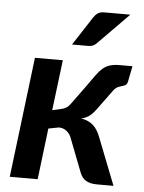

<svg xmlns="http://www.w3.org/2000/svg" viewBox="-53 -773 611 816"><g transform="rotate(5 253.0 -365.5)"><path d="M19.5 0ZM310.5 -413 253 -334C249.3 -329 245.9 -324.9 242.8 -321.8C239.6 -318.6 236.2 -315.9 232.5 -313.8C228.8 -311.6 224.7 -309.8 220 -308.2C215.3 -306.8 209.8 -305.3 203.5 -304L174.5 -297.5L201 -513H82L19.5 0H138.5L165 -218.5L209.5 -227C221.8 -227 232.9 -223.1 242.8 -215.2C252.6 -207.4 259.5 -197.3 263.5 -185L319.5 -40.5C322.5 -33.8 326 -28 330 -23C334 -18 338.8 -13.8 344.5 -10.5C350.2 -7.2 356.8 -4.6 364.2 -2.8C371.8 -0.9 380.8 0 391.5 0H462L382.5 -202.5C374.5 -223.5 364.2 -239.6 351.5 -250.8C338.8 -261.9 322 -269.5 301 -273.5C315.7 -276.8 327.8 -282.5 337.5 -290.5C347.2 -298.5 357 -309.7 367 -324L423.5 -401C430.2 -410.3 436.8 -416.4 443.5 -419.2C450.2 -422.1 456.3 -424.2 462 -425.8C467.7 -427.2 472.6 -429.4 476.8 -432.2C480.9 -435.1 483.8 -441 485.5 -450L498 -513.5H446.5C428.5 -513.5 413.8 -511.8 402.2 -508.2C390.8 -504.8 380.4 -499 371.2 -491C362.1 -483 352.9 -472.6 343.8 -459.8C334.6 -446.9 323.5 -431.3 310.5 -413ZM470 -731H360C347.7 -731 338.2 -728.8 331.5 -724.2C324.8 -719.8 318.7 -713.2 313 -704.5L234 -583H302C310.7 -583 317.8 -584.2 323.5 -586.8C329.2 -589.2 335.2 -593.8 341.5 -600.5Z"/></g></svg>

Font: Lato
Style: Bold Italic
Weight: 700
Italic angle: -7°
Designer: Lukasz Dziedzic
Foundry: tyPoland Lukasz Dziedzic
Version: Version 2.007; 2014-02-27